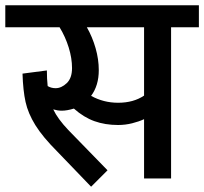

<svg xmlns="http://www.w3.org/2000/svg" viewBox="-40 -674 771 725"><path d="M711 -571H606V0H504V-224Q485 -215 459 -208.5Q433 -202 406 -202Q357 -202 316.5 -216.5Q276 -231 239 -264Q213 -256 193 -256Q178 -256 161 -261Q178 -225 218 -183L366 -31L304 31L177 -101Q121 -157 93.5 -201.5Q66 -246 56.5 -289Q47 -332 45 -396L137 -408Q137 -376 140 -349Q153 -341 170 -341Q192 -341 212 -360Q232 -379 232 -417Q232 -454 219.5 -494.5Q207 -535 185 -571H-20V-654H711ZM504 -571H288Q309 -534 321 -492Q333 -450 333 -409Q333 -351 304 -312Q351 -286 406 -286Q464 -286 504 -313Z"/></svg>

Font: Martel Sans SemiBold
Style: Regular
Weight: 600
Designer: Dan Reynolds and Mathieu Réguer
Foundry: Dan Reynolds and Mathieu Réguer
Version: Version 1.002; ttfautohint (v1.1) -l 5 -r 5 -G 72 -x 0 -D la